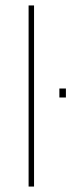

<svg xmlns="http://www.w3.org/2000/svg" viewBox="-20 -685 296 705"><path d="M105 -665V0H85V-665ZM222 -327H198V-360H222Z"/></svg>

Font: Blinker Thin
Style: Regular
Weight: 100
Designer: Juergen Huber
Foundry: supertype
Version: Version 1.017;hotconv 1.0.117;makeotfexe 2.5.65602